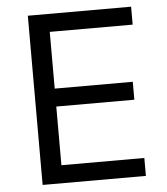

<svg xmlns="http://www.w3.org/2000/svg" viewBox="-51 -744 685 789"><g transform="rotate(-5 291.5 -349.0)"><path d="M519 0H93V-698H519V-624H177V-390H499V-316H177V-74H519Z"/></g></svg>

Font: Aneliza
Style: Regular
Weight: 400
Designer: Mike Abbink, Paul van der Laan, Pieter van Rosmalen
Foundry: Bold Monday
Version: Version 3.0